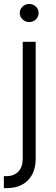

<svg xmlns="http://www.w3.org/2000/svg" viewBox="-32 -760 287 984"><path d="M84.5 -545.9H150.9V52.2Q150.9 123.5 111.3 163.8Q71.8 204.1 2.4 204.1H-12.2V142.6H1.5Q40 142.6 62.3 119.1Q84.5 95.7 84.5 52.2ZM117.7 -647Q97.7 -647 83.5 -660.6Q69.3 -674.3 69.3 -693.4Q69.3 -712.4 83.5 -726.1Q97.7 -739.7 117.7 -739.7Q137.7 -739.7 151.9 -726.1Q166 -712.4 166 -693.4Q166 -674.3 151.9 -660.6Q137.7 -647 117.7 -647Z"/></svg>

Font: Inter Light
Style: Regular
Weight: 300
Designer: Rasmus Andersson
Foundry: rsms
Version: Version 4.000;git-a52131595